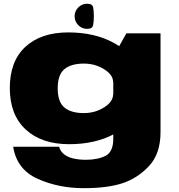

<svg xmlns="http://www.w3.org/2000/svg" viewBox="-20 -768 956 1028"><path d="M428.5 239.5Q555 239.5 635.8 213Q716.5 186.5 778 120.8Q839.5 55 839.5 -60.5V-589.5H656.5L586.5 -464V-25Q586.5 45.5 544.8 66.5Q503 87.5 439 87.5Q402 87.5 370.8 80Q339.5 72.5 320.5 56Q301.5 39.5 297 17.5H50.5Q70 139.5 181.8 189.5Q293.5 239.5 428.5 239.5ZM350 4Q491.5 4 593 -51.5Q694.5 -107 694.5 -156L585.5 -262Q585.5 -223.5 537.2 -193Q489 -162.5 428.5 -162.5Q361 -162.5 325 -192.2Q289 -222 289 -295Q289 -368 325 -397.8Q361 -427.5 428.5 -427.5Q489 -427.5 537.2 -397.5Q585.5 -367.5 585.5 -329L694 -431.5Q694 -480.5 590.8 -537.5Q487.5 -594.5 346 -594.5Q199 -594.5 115.8 -517.2Q32.5 -440 32.5 -296.5Q32.5 -153.5 117.5 -74.8Q202.5 4 350 4ZM446.5 -613.5Q474.5 -613.5 478.5 -633.2Q482.5 -653 482.5 -681Q482.5 -708.5 478.8 -728.2Q475 -748 446.5 -748Q419 -748 399.2 -728.2Q379.5 -708.5 379.5 -681Q379.5 -653 399.2 -633.2Q419 -613.5 446.5 -613.5Z"/></svg>

Font: Anybody Expanded Black
Style: Regular
Weight: 900
Width: 7
Designer: Tyler Finck
Foundry: Etcetera Type Company
Version: Version 1.113;gftools[0.9.25]